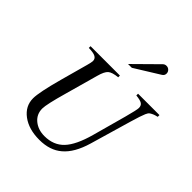

<svg xmlns="http://www.w3.org/2000/svg" viewBox="-246 -1076 1257 1257"><g transform="rotate(45 382.5 -448.0)"><path d="M765 -653V-637Q744 -632 733.5 -627.5Q723 -623 713 -616.5Q703 -610 695.5 -592Q688 -574 681 -553Q674 -532 661 -488L578 -203Q544 -87 481 -34Q421 18 323 18Q225 18 163.5 -28Q102 -74 102 -146Q102 -201 146 -362L198 -551Q207 -583 207 -596Q207 -616 189.5 -626Q172 -636 127 -637V-653H399V-637Q348 -632 328.5 -615Q309 -598 295 -546L232 -320Q192 -179 192 -141Q192 -88 231.5 -55.5Q271 -23 330 -23Q414 -23 465 -77Q516 -131 550 -255L614 -488Q637 -573 637 -591Q637 -613 622 -623Q607 -633 567 -637V-653ZM383 -744 545 -904Q555 -914 570 -914Q585 -914 595.5 -903.5Q606 -893 606 -878Q606 -860 589 -850L418 -744Z"/></g></svg>

Font: STIX MathJax Latin
Style: Italic
Weight: 400
Italic angle: -16.33°
Designer: MicroPress Inc., with final additions and corrections provided by Coen Hoffman, Elsevier (retired)
Version: Version 1.1.1